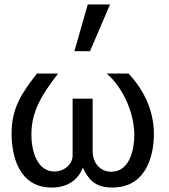

<svg xmlns="http://www.w3.org/2000/svg" viewBox="-20 -830 759 862"><path d="M146 -500C76 -410 32 -344 32 -230C32 -132 64 12 212 12C287 12 331 -25 352 -77C376 -27 404 12 484 12C645 12 671 -147 671 -228C671 -324 634 -417 557 -500H459C536 -433 583 -319 583 -223C583 -159 562 -59 480 -59C432 -59 396 -95 396 -152V-387H306V-132C306 -93 269 -60 224 -60C152 -60 121 -142 121 -226C121 -329 166 -403 241 -500ZM474 -810H374L314 -600H384Z"/></svg>

Font: Perun
Style: Regular
Weight: 400
Foundry: Copyright (c) Stefan Peev, Context Ltd, 2016
Version: Version 1.089